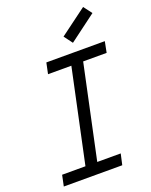

<svg xmlns="http://www.w3.org/2000/svg" viewBox="-188 -1156 984 1253"><g transform="rotate(-20 303.5 -529.0)"><path d="M31 0 47 -76H209L347 -724H185L201 -800H607L592 -724H429L291 -76H454L437 0ZM408 -861 364 -920 550 -1058 594 -1000Z"/></g></svg>

Font: Victor Mono Thin Medium
Style: Italic
Weight: 500
Italic angle: -12°
Monospace: yes
Version: Version 1.561;gftools[0.9.30]